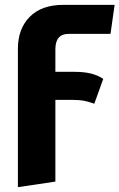

<svg xmlns="http://www.w3.org/2000/svg" viewBox="-20 -551 494 794"><path d="M209 -347V-254H288Q327 -254 355.5 -247Q384 -240 407 -225L370 -122Q349 -130 328.5 -134Q308 -138 278 -138H209V200L54 223V-349Q54 -432 103 -481.5Q152 -531 243 -531H454L437 -411H264Q209 -411 209 -347Z"/></svg>

Font: FiraGOUPP
Style: Bold
Weight: 700
Designer: bBox Type
Foundry: bBox Type GmbH
Version: Version 1.001